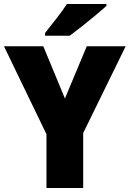

<svg xmlns="http://www.w3.org/2000/svg" viewBox="-20 -947 653 967"><path d="M307 -451 417 -714H613L399 -277V0H214V-271L0 -714H198ZM516 -917Q496 -899 462.5 -871Q429 -843 393 -814.5Q357 -786 331 -767H207V-781Q232 -813 264 -853.5Q296 -894 317 -927H516Z"/></svg>

Font: Noto Sans Myanmar SemiCondensed Black
Style: Regular
Weight: 900
Width: 4
Designer: Monotype Design Team
Foundry: Monotype Imaging Inc.
Version: Version 2.107; ttfautohint (v1.8.4.7-5d5b)